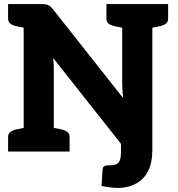

<svg xmlns="http://www.w3.org/2000/svg" viewBox="-20 -749 879 949"><path d="M565 180Q545 180 522 177Q499 174 482 170L487 90Q488 78 494.5 73Q501 68 523 68Q544 68 556 62Q568 56 573 41.5Q578 27 578 1V-90H733V-10Q733 55 713.5 93.5Q694 132 665.5 150.5Q637 169 609.5 174.5Q582 180 565 180ZM97 0V-729H186Q207 -729 218 -724Q229 -719 242 -703L588 -265Q586 -286 585 -306Q584 -326 584 -343V-729H733V0H645Q626 0 612.5 -6Q599 -12 586 -28L243 -462Q245 -441 245.5 -429Q246 -417 246 -391V0ZM20 0V-71Q20 -88 30.5 -96.5Q41 -105 59 -109L103 -118L117 0ZM227 0 241 -118 285 -109Q303 -105 313.5 -96.5Q324 -88 324 -71V0ZM117 -729 103 -611 59 -620Q41 -624 30.5 -632.5Q20 -641 20 -658V-729ZM603 -729 589 -611 545 -620Q527 -624 516.5 -632.5Q506 -641 506 -658V-729ZM811 -729V-658Q811 -641 800.5 -632.5Q790 -624 772 -620L728 -611L714 -729Z"/></svg>

Font: Aleo Black
Style: Regular
Weight: 900
Designer: Alessio Laiso
Foundry: Alessio Laiso
Version: Version 2.001;gftools[0.9.29]